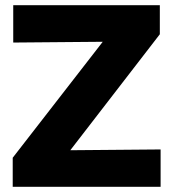

<svg xmlns="http://www.w3.org/2000/svg" viewBox="-20 -720 663 740"><path d="M29 0V-112L376 -559L31 -556V-700H596V-588L251 -141L599 -144V0Z"/></svg>

Font: Red Hat Text
Style: Bold
Weight: 700
Designer: Pentagram, MCKL
Foundry: MCKL
Version: Version 1.030